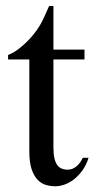

<svg xmlns="http://www.w3.org/2000/svg" viewBox="-20 -615 319 649"><path d="M279.3 -81.5Q271.5 -56.6 258.3 -38.6Q245.1 -20.5 230 -8.8Q214.8 2.9 198.5 8.8Q182.1 14.6 167.5 14.6Q151.4 14.6 135.7 10.3Q120.1 5.9 107.4 -7.1Q94.7 -20 86.9 -43.2Q79.1 -66.4 79.1 -104V-414.1H7.3V-429.2Q27.3 -436.5 49.6 -454.8Q71.8 -473.1 90.8 -495.6Q97.7 -503.9 103 -511.2Q108.4 -518.6 114.7 -529.1Q121.1 -539.6 128.4 -555.2Q135.7 -570.8 146 -594.7H160.6V-447.3H265.6V-414.1H160.6V-115.7Q160.6 -93.8 164.1 -79.6Q167.5 -65.4 173.6 -57.1Q179.7 -48.8 187.7 -45.4Q195.8 -42 205.1 -41.5Q223.1 -40.5 237.1 -51.5Q251 -62.5 259.8 -81.5Z"/></svg>

Font: Doulos SIL Compact
Style: Regular
Weight: 400
Designer: Walt Agee, Victor Gaultney, Peter Martin, Debbi Hosken
Foundry: SIL International
Version: Version 4.110; 2011; Maintenance release ; LnSpcTght